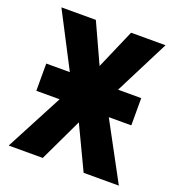

<svg xmlns="http://www.w3.org/2000/svg" viewBox="-130 -821 859 927"><g transform="rotate(20 300.0 -357.0)"><path d="M52 -294V-434H540V-294ZM17 0 209 -365 28 -714H205L298 -511L386 -714H563L386 -365L583 0H402L297 -221L192 0Z"/></g></svg>

Font: Noto Sans Mono Extra
Style: Regular
Weight: 800
Designer: Monotype Design Team
Foundry: Monotype Imaging Inc.
Version: Version 1.900